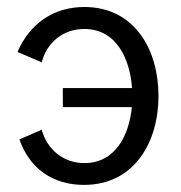

<svg xmlns="http://www.w3.org/2000/svg" viewBox="-20 -516 515 546"><path d="M218.8 9.8C360.8 9.8 430.7 -109.9 430.7 -243.2C430.7 -376 361.8 -496.1 219.7 -496.1C131.8 -496.1 64 -448.2 29.8 -368.2L98.6 -338.9C113.8 -397 161.1 -433.6 219.7 -433.6C312 -433.6 349.6 -347.2 355.5 -265.6H158.7V-211.4H355C347.2 -131.8 308.6 -52.2 219.7 -52.2C160.6 -52.2 113.8 -90.8 98.6 -147L35.2 -119.6C64 -36.6 130.4 9.8 218.8 9.8Z"/></svg>

Font: HK Grotesk
Style: Regular
Weight: 400
Designer: Alfredo Marco Pradil and Stefan Peev
Foundry: Hanken Design Co.
Version: Version 1.045;PS 001.045;hotconv 1.0.88;makeotf.lib2.5.64775